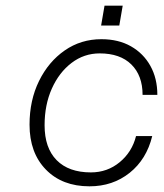

<svg xmlns="http://www.w3.org/2000/svg" viewBox="-20 -648 577 676"><path d="M348 -628H412L400 -558H336ZM84 -209Q84 -295 117.5 -363Q151 -431 208 -470.5Q265 -510 337 -510Q397 -510 441 -485Q485 -460 509.5 -416Q534 -372 534 -314H482Q482 -382 442.5 -421Q403 -460 331 -460Q276 -460 232 -426.5Q188 -393 162.5 -336Q137 -279 137 -207Q137 -127 179.5 -84Q222 -41 300 -41Q358 -41 401.5 -77Q445 -113 459 -169H516Q496 -87 436.5 -39.5Q377 8 295 8Q199 8 141.5 -51Q84 -110 84 -209Z"/></svg>

Font: Overused Grotesk Light
Style: Italic
Weight: 300
Italic angle: -10°
Version: Version 0.003